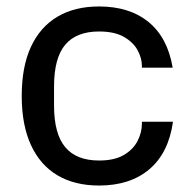

<svg xmlns="http://www.w3.org/2000/svg" viewBox="-20 -564 602 594"><path d="M286.4 10Q211.2 10 157.7 -21.7Q104.2 -53.4 75.7 -115.4Q47.2 -177.4 47.2 -267Q47.2 -357.6 75.7 -419.1Q104.2 -480.6 157.7 -512.3Q211.2 -544 286.4 -544Q380.8 -544 439.7 -495.8Q498.6 -447.6 514.2 -354.6H419V-360.2Q419 -384.2 405.6 -408.8Q392.2 -433.4 363.1 -450Q334 -466.6 286.4 -466.6Q216.4 -466.6 181.8 -425.6Q147.2 -384.6 147.2 -296.2V-237.8Q147.2 -150 181.8 -108.7Q216.4 -67.4 286.4 -67.4Q334 -67.4 363.1 -84.5Q392.2 -101.6 405.6 -128Q419 -154.4 419 -181V-187.4H515.2Q501.6 -91 442.2 -40.5Q382.8 10 286.4 10Z"/></svg>

Font: Mozilla Headline ExtraLight
Style: Regular
Weight: 200
Designer: Studio DRAMA
Foundry: Studio DRAMA
Version: Version 1.000